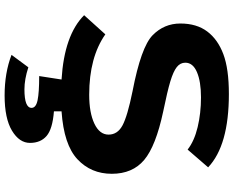

<svg xmlns="http://www.w3.org/2000/svg" viewBox="-110 -641 1013 833"><g transform="rotate(90 396.5 -224.5)"><path d="M46 -83 129 -175Q229 -105 391 -105Q469 -105 516.5 -127.5Q564 -150 564 -189Q564 -228 524 -249.5Q484 -271 376 -293Q184 -330 133 -380Q82 -430 82 -500.5Q82 -571 116.5 -617Q151 -663 215 -687Q279 -711 388 -711Q611 -711 706 -621L629 -532Q592 -561 531.5 -575.5Q471 -590 402.5 -590Q334 -590 293 -572.5Q252 -555 252 -522Q252 -500 271 -485Q290 -470 333 -457Q376 -444 464 -426Q614 -394 674 -343.5Q734 -293 734 -203Q734 -113 671 -54Q608 5 463 15V48Q540 54 570 80Q600 106 600 152Q600 198 547 230Q494 262 394 262Q296 262 218 232L272 159Q324 176 368 176Q448 176 448 145Q448 126 415 119Q382 112 310 112L325 15Q132 3 46 -83Z"/></g></svg>

Font: Fix15 Mono
Style: Bold
Weight: 700
Designer: Carrois Corporate & Edenspiekermann AG
Foundry: Carrois Corporate GbR & Edenspiekermann AG
Version: Version 3.206